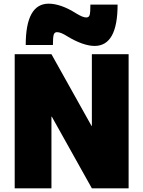

<svg xmlns="http://www.w3.org/2000/svg" viewBox="-20 -1025 780 1045"><path d="M60 0V-730H260L478 -340H480V-730H680V0H480L262 -390H260V0ZM495 -775Q464 -775 426 -788.5Q388 -802 347 -827Q328 -839 314.5 -844.5Q301 -850 290 -850Q277 -850 272.5 -836.5Q268 -823 268 -780H120Q120 -1005 245 -1005Q277 -1005 314.5 -992Q352 -979 393 -953Q413 -941 426 -935.5Q439 -930 450 -930Q464 -930 468 -943.5Q472 -957 472 -1000H620Q620 -775 495 -775Z"/></svg>

Font: M PLUS 2 Black
Style: Regular
Weight: 900
Designer: Coji Morishita
Foundry: UNDERFOREST DESIGN
Version: Version 1.001